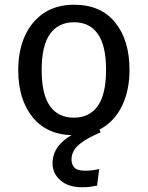

<svg xmlns="http://www.w3.org/2000/svg" viewBox="-20 -559 624 811"><path d="M293 -539Q406 -539 466.5 -464Q527 -389 527 -264Q527 -183 499.5 -120.5Q472 -58 419.5 -23Q367 12 292 12Q180 12 118.5 -63Q57 -138 57 -263Q57 -345 85 -407Q113 -469 165.5 -504Q218 -539 293 -539ZM293 -465Q227 -465 191.5 -416Q156 -367 156 -263Q156 -160 191 -111Q226 -62 292 -62Q358 -62 393 -111.5Q428 -161 428 -264Q428 -367 393 -416Q358 -465 293 -465ZM391 -33 405 0Q354 22 327.5 41Q301 60 291.5 78Q282 96 282 114Q282 136 294.5 149Q307 162 338 162Q354 162 367.5 160.5Q381 159 399 155L390 225Q375 228 361 230Q347 232 327 232Q269 232 235.5 203Q202 174 202 131Q202 94 222.5 64Q243 34 285 10Q327 -14 391 -33Z"/></svg>

Font: Fira Sans Variable
Style: Regular
Weight: 400
Designer: Carrois Corporate & Edenspiekermann AG
Foundry: Carrois Corporate GbR & Edenspiekermann AG
Version: Version 4.202